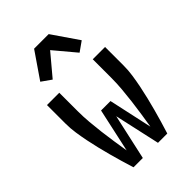

<svg xmlns="http://www.w3.org/2000/svg" viewBox="-224 -855 949 949"><g transform="rotate(-45 250.0 -381.0)"><path d="M368 0H303L250 -239L197 0H132Q122 -32 112.5 -64Q103 -96 94.5 -128Q86 -160 78 -192.5Q70 -225 63.5 -257.5Q57 -290 52 -323.5Q47 -357 47 -390V-520H133V-390Q133 -351 136.5 -312.5Q140 -274 144.5 -236Q149 -198 155 -159.5Q161 -121 167 -83L217 -312H283L333 -83Q339 -121 345 -159.5Q351 -198 355.5 -236Q360 -274 363.5 -312.5Q367 -351 367 -390V-520H453V-390Q453 -357 448 -323.5Q443 -290 436.5 -257.5Q430 -225 422 -192.5Q414 -160 405.5 -128Q397 -96 387.5 -64Q378 -32 368 0ZM156 -589 105 -625 199 -762H301L395 -625L344 -589L250 -701Z"/></g></svg>

Font: Iosevka Term Curly Medium
Style: Regular
Weight: 500
Designer: Belleve Invis
Foundry: Belleve Invis
Version: Version 32.3.0